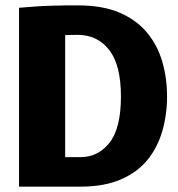

<svg xmlns="http://www.w3.org/2000/svg" viewBox="-20 -696 663 716"><path d="M51 0V-667Q51 -667 108.5 -671.5Q166 -676 270 -676Q363 -676 426.5 -648.5Q490 -621 529 -573.5Q568 -526 585.5 -465Q603 -404 603 -336Q603 -269 585.5 -208Q568 -147 530.5 -100.5Q493 -54 431 -27Q369 0 280 0ZM223 -110H280Q346 -110 388.5 -164Q431 -218 431 -336Q431 -454 387 -510Q343 -566 270 -566Q245 -566 234 -565.5Q223 -565 223 -565Z"/></svg>

Font: Epunda Sans ExtraBold
Style: Regular
Weight: 800
Designer: Simon Atzbach
Foundry: typofactur
Version: Version 2.204; ttfautohint (v1.8.4.7-5d5b)